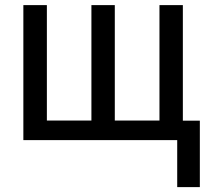

<svg xmlns="http://www.w3.org/2000/svg" viewBox="-20 -559 835 766"><path d="M709.5 -538.6V-77.6H777.3V187.5H687V0H73.2V-538.6H167V-78.1H344.7V-538.6H438V-78.1H616.2V-538.6Z"/></svg>

Font: Open Sans SemiCondensed Medium
Style: Regular
Weight: 500
Width: 4
Designer: Monotype Design Team
Foundry: Monotype Imaging Inc.
Version: Version 3.000